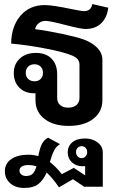

<svg xmlns="http://www.w3.org/2000/svg" viewBox="-20 -611 602 947"><path d="M336 -337Q296 -354 205.5 -371.5Q115 -389 35 -396Q36 -481 81 -533.5Q126 -586 201 -586Q238 -586 334 -566Q345 -564 365.5 -560Q386 -556 393 -556Q430 -556 435 -591L514 -573Q508 -524 479 -496Q450 -468 401 -468Q380 -468 302 -488Q226 -508 205 -508Q185 -508 171 -496.5Q157 -485 153 -467Q210 -460 283.5 -444.5Q357 -429 391 -417Q437 -400 461 -374Q485 -348 485 -316V-117Q485 -59 439.5 -24.5Q394 10 319 10Q244 10 199.5 -24.5Q155 -59 155 -117V-151H148Q103 -151 75.5 -178.5Q48 -206 48 -251Q48 -295 78 -322.5Q108 -350 157 -350Q207 -350 234.5 -321.5Q262 -293 262 -244V-128Q262 -106 276.5 -93Q291 -80 316 -80Q342 -80 357 -93Q372 -106 372 -128V-292Q372 -307 363.5 -318Q355 -329 336 -337ZM150 -210Q169 -210 180.5 -221.5Q192 -233 192 -252Q192 -271 180.5 -282.5Q169 -294 150 -294Q131 -294 119 -282.5Q107 -271 107 -252Q107 -233 119 -221.5Q131 -210 150 -210ZM487 141V310H395L340 273L271 313Q238 265 210 240Q195 276 170 296Q145 316 99 316Q56 316 30 292.5Q4 269 4 234Q4 195 36 173.5Q68 152 120 152Q143 152 169 159Q175 125 185 102.5Q195 80 217 68L276 100Q257 111 246.5 132Q236 153 226 188Q255 210 285 248L344 217L400 254V208Q397 209 387 209Q355 209 334.5 189.5Q314 170 314 140Q314 110 336.5 91Q359 72 399 72Q436 72 461.5 91.5Q487 111 487 141ZM410 139Q410 126 402 118Q394 110 383 110Q371 110 363 118Q355 126 355 139Q355 152 363 160.5Q371 169 383 169Q394 169 402 160.5Q410 152 410 139ZM160 209Q140 203 121 203Q100 203 88 210Q76 217 76 231Q76 242 85 249.5Q94 257 109 257Q131 257 142 245Q153 233 160 209Z"/></svg>

Font: Sarabun SemiBold
Style: Regular
Weight: 600
Designer: Suppakit Chalermlarp | Katatrad Co.,Ltd.
Foundry: Cadson Demak Co.,Ltd.
Version: Version 1.000; ttfautohint (v1.6)